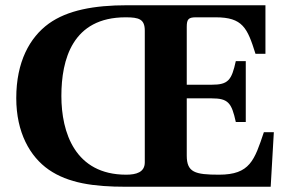

<svg xmlns="http://www.w3.org/2000/svg" viewBox="-20 -712 1089 732"><path d="M42 -338C42 -207 94 -115 166 -65C240 -14 336 0 460 0H1012L1024 -208H986C950 -101 933 -46 815 -46C723 -46 692 -55 692 -119V-337H787C850 -337 863 -320 879 -247H917V-479H879C863 -406 850 -389 787 -389H692V-610C692 -639 699 -646 727 -646H802C905 -646 923 -606 954 -507H992V-692H465C338 -692 237 -673 166 -622C93 -569 42 -476 42 -338ZM214 -346C214 -485 256 -646 459 -646C510 -646 532 -639 532 -595V-93C532 -55 499 -46 461 -46C266 -46 214 -207 214 -346Z"/></svg>

Font: Heuristica
Style: Bold
Weight: 700
Version: Version 1.0.1